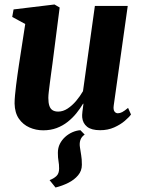

<svg xmlns="http://www.w3.org/2000/svg" viewBox="-20 -570 630 856"><path d="M338.5 10.5 357.5 30Q343 40 338.2 54.8Q333.5 69.5 336.5 87Q339 106.5 342 122.2Q345 138 345 165Q345 191.5 328.2 211.5Q311.5 231.5 284.8 245Q258 258.5 227.5 266L201 233Q219 226.5 231.2 215.2Q243.5 204 243.5 181.5Q243.5 162.5 240.8 148.2Q238 134 238 111Q238 89 247 71.2Q256 53.5 270.8 40.2Q285.5 27 303.5 19.2Q321.5 11.5 338.5 10.5ZM172.5 11Q140 11 111.2 -1.8Q82.5 -14.5 64.2 -40.8Q46 -67 45 -108.5Q45 -125 47 -146Q49 -167 51.8 -190.2Q54.5 -213.5 58 -237Q61.5 -260.5 64.5 -281.5L92.5 -463L34.5 -494.5L40.5 -528L223 -550L246 -536.5L214 -287Q211 -266 208 -243.2Q205 -220.5 202.2 -199.2Q199.5 -178 197.5 -161Q195.5 -144 195.5 -133.5Q195.5 -112 200 -98.5Q204.5 -85 214.2 -78.8Q224 -72.5 239.5 -72.5Q261 -72.5 281.5 -86Q302 -99.5 319.5 -120.2Q337 -141 350 -163.5L403 -543.5H549.5L487 -99.5Q484.5 -81.5 490.2 -73.2Q496 -65 505.5 -65Q514.5 -65 524.8 -70.2Q535 -75.5 551 -89L564 -59.5Q555.5 -47.5 536.2 -31Q517 -14.5 489 -2Q461 10.5 426.5 10.5Q387.5 10.5 368.2 -5Q349 -20.5 346.5 -46.5Q346 -50.5 346.2 -57.2Q346.5 -64 347.5 -72.5Q348.5 -81 349.8 -90.2Q351 -99.5 352 -107L350.5 -108Q337.5 -86 320.5 -65Q303.5 -44 281.8 -26.8Q260 -9.5 232.8 0.8Q205.5 11 172.5 11Z"/></svg>

Font: Merriweather 60pt ExtraBold
Style: Italic
Weight: 800
Italic angle: -7.8°
Version: Version 2.101